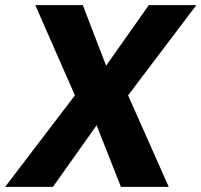

<svg xmlns="http://www.w3.org/2000/svg" viewBox="-22 -731 788 751"><path d="M-2 0H185L356 -241L451 0H638L479 -358L746 -711H560L393 -474L302 -711H116L271 -358Z"/></svg>

Font: Aerodynamic
Style: BdObl
Weight: 500
Designer: Google
Version: Version 2.000980; 2014